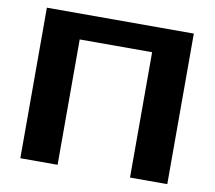

<svg xmlns="http://www.w3.org/2000/svg" viewBox="-78 -802 1002 893"><g transform="rotate(10 422.5 -355.5)"><path d="M767 0V-711H73V0H249V-592H591V0Z"/></g></svg>

Font: Asimov
Style: XWid
Weight: 500
Designer: Google
Version: Version 2.000980; 2014